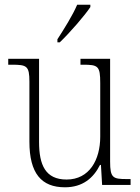

<svg xmlns="http://www.w3.org/2000/svg" viewBox="-20 -786 595 816"><path d="M224 -619V-606H234C276 -646 341 -721 364 -756V-766H308C289 -721 253 -664 224 -619ZM256 10C331 10 377 -29 405 -85H409L414 0H535V-25H518C460 -25 448 -30 448 -99V-536H322V-511H332C397 -511 406 -506 406 -433V-205C406 -107 360 -23 263 -23C173 -23 146 -85 146 -183V-536H15V-511H30C94 -511 105 -506 105 -439V-184C105 -49 156 10 256 10Z"/></svg>

Font: Noto Serif Devanagari SemiCondensed ExtraLight
Style: Regular
Weight: 200
Width: 4
Designer: Universal Thirst, Indian Type Foundry and the Monotype Design Team
Foundry: Monotype Imaging Inc.
Version: Version 2.004